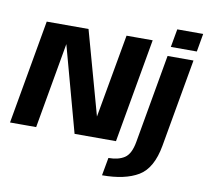

<svg xmlns="http://www.w3.org/2000/svg" viewBox="-114 -883 1319 1226"><g transform="rotate(10 546.0 -270.5)"><path d="M-11.5 0H158L263 -596.5H244.5L407 0H675.5L794.5 -675H625L519 -80H543.5L378.5 -675H107.5ZM625.5 230Q774 230 860.2 178.5Q946.5 127 973 -23.5L1073.5 -593H905.5L804 -17Q790 62 750.5 88Q711 114 646.5 114ZM937 -771 916 -653.5H1084.5L1105 -771Z"/></g></svg>

Font: Anybody UltraCondensed Thin
Style: Bold Italic
Weight: 700
Italic angle: -10°
Version: Version 1.111